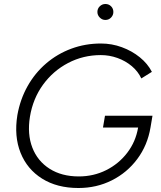

<svg xmlns="http://www.w3.org/2000/svg" viewBox="-20 -930 807 962"><path d="M373 12Q266 12 191 -35Q116 -82 83 -164.5Q50 -247 67 -353Q81 -432 118 -498Q155 -564 211 -612Q267 -660 337 -686Q407 -712 486 -712Q540 -712 590.5 -693.5Q641 -675 680.5 -643Q720 -611 741 -570L688 -537Q672 -572 640.5 -598.5Q609 -625 568.5 -639.5Q528 -654 485 -654Q397 -654 321.5 -614.5Q246 -575 195.5 -505.5Q145 -436 130 -345Q116 -258 142 -190.5Q168 -123 228.5 -84.5Q289 -46 375 -46Q449 -46 512 -77.5Q575 -109 617.5 -164.5Q660 -220 672 -291H496L506 -350H744L734 -291Q719 -202 668 -133.5Q617 -65 540.5 -26.5Q464 12 373 12ZM508 -830Q492 -830 480 -842Q468 -854 468 -870Q468 -887 480 -898.5Q492 -910 508 -910Q525 -910 536.5 -898.5Q548 -887 548 -870Q548 -854 536.5 -842Q525 -830 508 -830Z"/></svg>

Font: Figtree Light
Style: Italic
Weight: 300
Italic angle: -9.5°
Foundry: Erik Kennedy
Version: Version 2.001; ttfautohint (v1.8.4.7-5d5b);gftools[0.9.27]